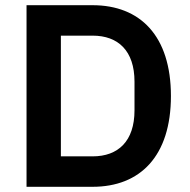

<svg xmlns="http://www.w3.org/2000/svg" viewBox="-20 -718 729 738"><path d="M82 0H336C518 0 637 -117 637 -349C637 -581 518 -698 336 -698H82ZM214 -117V-581H336C434 -581 497 -523 497 -404V-294C497 -175 434 -117 336 -117Z"/></svg>

Font: IBM Plex Thai Looped SemiBold
Style: Regular
Weight: 600
Designer: Mike Abbink, Paul van der Laan, Pieter van Rosmalen, Ben Mitchell, Mark Frömberg
Foundry: Bold Monday
Version: Version 1.0